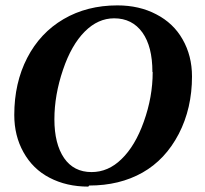

<svg xmlns="http://www.w3.org/2000/svg" viewBox="-20 -680 762 713"><path d="M547 -412 546 -413Q546 -507 509 -559Q471 -612 404 -612Q344 -612 295 -563Q245 -513 214 -421Q182 -327 182 -237Q182 -146 218 -93Q254 -41 320 -41Q382 -41 431 -89Q482 -138 514 -228Q547 -320 547 -412ZM311 9 308 13Q227 13 164 -20Q102 -52 67 -115Q33 -176 33 -253Q33 -372 81 -465Q129 -558 216 -609Q303 -660 416 -660Q497 -660 560 -627Q624 -594 658 -534Q693 -473 693 -396Q693 -278 644 -183Q594 -87 509 -39Q424 9 311 9Z"/></svg>

Font: Libra Serif Modern
Style: Bold Italic
Weight: 700
Italic angle: -12°
Designer: Stefan Peev, Context Ltd
Foundry: Stefan Peev, Context Ltd
Version: Version 1.000